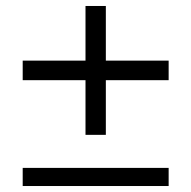

<svg xmlns="http://www.w3.org/2000/svg" viewBox="-20 -622 640 642"><path d="M265.9 -171.1V-353.9H55.9V-419.3H265.9V-602H333.9V-419.3H543.9V-353.9H333.9V-171.1ZM55.9 0V-60.6H543.9V0Z"/></svg>

Font: Mona Sans ExtraLight
Style: Regular
Weight: 200
Designer: Deni Anggara
Foundry: GitHub
Version: Version 2.000